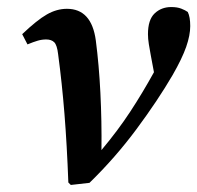

<svg xmlns="http://www.w3.org/2000/svg" viewBox="-20 -518 560 545"><path d="M174 0Q170 -107 163 -194.5Q156 -282 145 -364Q142 -390 134 -398Q126 -406 111 -406Q99 -406 87 -402.5Q75 -399 58 -392L43 -421Q85 -461 113 -477Q141 -493 170 -493Q240 -493 252 -403Q261 -334 265 -254Q269 -174 268 -92Q315 -148 350 -201.5Q385 -255 417 -313L408 -361Q405 -377 402.5 -392.5Q400 -408 400 -421Q400 -462 419 -480Q438 -498 466 -498Q483 -498 494.5 -493.5Q506 -489 513 -484Q520 -470 520 -444Q520 -418 508.5 -385Q497 -352 470 -305Q428 -233 367.5 -151.5Q307 -70 234 1L181 7Z"/></svg>

Font: Source Serif Pro SemiBold
Style: Italic
Weight: 600
Italic angle: -12°
Designer: Frank Grießhammer
Foundry: Adobe Systems Incorporated
Version: Version 3.001;hotconv 1.0.111;makeotfexe 2.5.65597